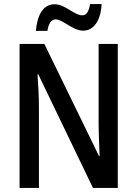

<svg xmlns="http://www.w3.org/2000/svg" viewBox="-20 -932 681 952"><path d="M158 -779H215C221 -817 235 -836 256 -836C291 -836 341 -780 392 -780C444 -780 479 -827 484 -912H427C420 -876 410 -856 388 -856C348 -856 303 -911 251 -911C189 -911 164 -849 158 -779ZM564 0V-714H469V-319C469 -273 472 -212 474 -158H471L200 -714H77V0H173V-400C173 -450 170 -507 166 -563H170L441 0Z"/></svg>

Font: Noto Sans Myanmar UI Condensed Medium
Style: Regular
Weight: 500
Width: 3
Designer: Monotype Design Team
Foundry: Monotype Imaging Inc.
Version: Version 2.103